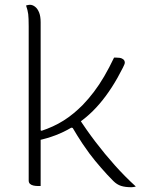

<svg xmlns="http://www.w3.org/2000/svg" viewBox="-20 -773 640 803"><path d="M150 5Q149 5 147 5Q145 5 143.5 5Q142 5 140 5Q129 5 120 3Q111 1 105.5 -4Q100 -9 100 -18Q100 -98 100 -179Q100 -260 100 -340.5Q100 -421 100 -502Q100 -583 100 -663Q100 -698 98 -714Q96 -730 89 -750Q92 -751 94.5 -751.5Q97 -752 100 -752.5Q103 -753 105 -753Q116 -753 126.5 -745Q137 -737 143.5 -721Q150 -705 150 -680Q150 -594 150 -508.5Q150 -423 150 -337.5Q150 -252 150 -166.5Q150 -81 150 5ZM529 10Q504 10 486.5 4.5Q469 -1 454 -16Q441 -29 428 -43Q415 -57 402.5 -71.5Q390 -86 377.5 -101Q365 -116 354 -131Q338 -153 325.5 -171.5Q313 -190 303 -206.5Q293 -223 284 -238L256 -243L307 -283Q341 -230 379.5 -179.5Q418 -129 460 -82Q502 -35 548 7Q546 8 542.5 8.5Q539 9 536 9.5Q533 10 529 10ZM123 -241 154 -226Q178 -234 201 -244.5Q224 -255 245.5 -268.5Q267 -282 287 -298.5Q307 -315 326 -334Q350 -359 372.5 -388.5Q395 -418 416 -454Q437 -490 457 -532H467Q482 -532 489.5 -528.5Q497 -525 499.5 -520.5Q502 -516 502 -511Q502 -508 500 -503Q498 -498 494 -490Q472 -446 447.5 -408Q423 -370 396 -338.5Q369 -307 339.5 -282.5Q310 -258 278 -239Q246 -220 211.5 -207Q177 -194 140 -186Z"/></svg>

Font: Recursive Monospace Casual Light
Style: Regular
Weight: 300
Version: Version 1.047